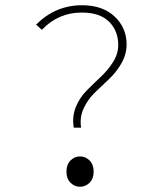

<svg xmlns="http://www.w3.org/2000/svg" viewBox="-20 -702 640 734"><path d="M262 -214Q255 -256 269.5 -292Q284 -328 310.5 -355Q337 -382 364.5 -407.5Q392 -433 412 -464.5Q432 -496 432 -530Q432 -584 397 -619Q362 -654 292 -654Q203 -654 140 -588L118 -608Q192 -682 294 -682Q372 -682 418 -639Q464 -596 464 -532Q464 -494 444 -459.5Q424 -425 396.5 -399.5Q369 -374 342 -347.5Q315 -321 299.5 -287Q284 -253 290 -214ZM322.5 -3.5Q307 12 286 12Q265 12 249.5 -3.5Q234 -19 234 -46Q234 -73 249.5 -88.5Q265 -104 286 -104Q307 -104 322.5 -88.5Q338 -73 338 -46Q338 -19 322.5 -3.5Z"/></svg>

Font: TypoPRO Source Code Pro
Style: Regular
Weight: 200
Monospace: yes
Designer: Paul D. Hunt, Teo Tuominen
Foundry: Adobe Systems Incorporated
Version: Version 2.010;PS 1.0;hotconv 1.0.84;makeotf.lib2.5.63406